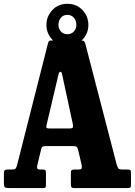

<svg xmlns="http://www.w3.org/2000/svg" viewBox="-20 -962 690 982"><path d="M0 -25V-76.5Q0 -86.5 3.8 -90.8Q7.5 -95 18.5 -95H41.5Q55.5 -95 59.5 -99.8Q63.5 -104.5 66.5 -114.5L226.5 -744.5Q229.5 -752 233 -753.5Q236.5 -755 247.5 -755H392.5Q404.5 -755 408.5 -752.2Q412.5 -749.5 415.5 -741.5L576.5 -121.5Q581 -108 584.5 -101.5Q588 -95 607.5 -95H630Q641.5 -95 645.8 -92.5Q650 -90 650 -77.5V-20Q650 -6.5 647 -3.2Q644 0 631 0H362.5Q350 0 346.2 -3.8Q342.5 -7.5 342.5 -20.5V-76.5Q342.5 -88.5 346.5 -91.8Q350.5 -95 362.5 -95H381.5Q394.5 -95 397 -100Q399.5 -105 398 -116.5L380 -193.5Q377 -207 372.2 -211Q367.5 -215 348.5 -215H223Q207 -215 200 -212.8Q193 -210.5 190.5 -199L171 -118Q168 -105.5 171 -100.2Q174 -95 185 -95H199Q209.5 -95 212.2 -91.5Q215 -88 215 -77.5V-17.5Q215 -5 211.8 -2.5Q208.5 0 197 0H29Q11.5 0 5.8 -3.5Q0 -7 0 -25ZM279 -580.5 219.5 -328.5Q217 -318 216.8 -311.5Q216.5 -305 233.5 -305H335Q351.5 -305 353 -311.5Q354.5 -318 351.5 -332L298 -580Q295 -596.5 288.2 -594.8Q281.5 -593 279 -580.5ZM324.5 -727.5Q277.5 -727.5 247.5 -759.2Q217.5 -791 217.5 -834.5Q217.5 -878 247.5 -910.2Q277.5 -942.5 324.5 -942.5Q372 -942.5 402 -910.5Q432 -878.5 432 -834.5Q432 -791 402 -759.2Q372 -727.5 324.5 -727.5ZM324.5 -787Q345 -787 357.8 -801Q370.5 -815 370.5 -835Q370.5 -857 357.8 -871.5Q345 -886 324.5 -886Q304 -886 291.5 -871.5Q279 -857 279 -835Q279 -815 291.5 -801Q304 -787 324.5 -787Z"/></svg>

Font: Besley* Condensed
Style: Bold
Weight: 700
Width: 3
Designer: Owen Earl
Foundry: indestructible type*
Version: Version 3.000; ttfautohint (v1.8.3)